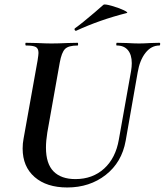

<svg xmlns="http://www.w3.org/2000/svg" viewBox="-20 -814 728 848"><path d="M562 -535Q562 -572 545 -592.5Q528 -613 496 -613Q493 -613 493.5 -619Q494 -625 496 -625L540 -624Q574 -622 594 -622Q614 -622 646 -624L684 -625Q688 -625 687.5 -619Q687 -613 684 -613Q648 -613 622.5 -580.5Q597 -548 588 -494L535 -192Q518 -97 447 -41.5Q376 14 277 14Q186 14 133 -32Q80 -78 80 -158Q80 -181 84 -201L146 -547Q150 -573 150 -580Q150 -600 138 -606.5Q126 -613 95 -613Q92 -613 92 -619Q92 -625 94 -625L143 -624Q183 -622 207 -622Q235 -622 279 -624L323 -625Q325 -625 325 -619Q325 -613 323 -613Q282 -613 267 -597.5Q252 -582 244 -538L189 -229Q183 -192 183 -162Q183 -91 216.5 -57Q250 -23 313 -23Q389 -23 440 -69.5Q491 -116 505 -198L559 -501Q562 -519 562 -535ZM315 -678Q311 -678 309.5 -682.5Q308 -687 311 -689Q342 -711 398 -759Q411 -771 437 -793Q442 -797 472.5 -788.5Q503 -780 526.5 -769Q550 -758 538 -756Q420 -726 316 -678Z"/></svg>

Font: Cormorant Garamond
Style: Bold Italic
Weight: 700
Italic angle: -10°
Designer: Christian Thalmann (Catharsis Fonts)
Foundry: Catharsis Fonts
Version: Version 4.000